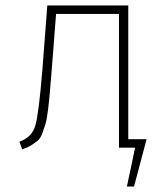

<svg xmlns="http://www.w3.org/2000/svg" viewBox="-20 -540 603 702"><path d="M449 -31H516L470 142H444L474 0H415V-489H185L169 -283Q164 -226 162 -200Q160 -174 155.5 -138Q151 -102 146.5 -87.5Q142 -73 135 -53.5Q128 -34 117.5 -25.5Q107 -17 93.5 -8.5Q80 0 61 6L51 -22Q97 -38 109.5 -82Q122 -126 135 -286L153 -520H449Z"/></svg>

Font: Fira Sans UltraLight
Style: Regular
Weight: 200
Designer: Carrois Corporate & Edenspiekermann AG
Foundry: Carrois Corporate GbR & Edenspiekermann AG
Version: Version 4.106;PS 004.106;hotconv 1.0.70;makeotf.lib2.5.58329